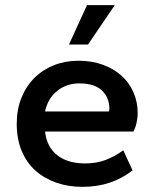

<svg xmlns="http://www.w3.org/2000/svg" viewBox="-20 -716 600 746"><path d="M300 10Q246 10 199.5 -6Q153 -22 118.5 -52.5Q84 -83 64.5 -129Q45 -175 45 -235Q45 -291 63.5 -336.5Q82 -382 114.5 -414Q147 -446 190.5 -463Q234 -480 285 -480Q337 -480 379.5 -464.5Q422 -449 452 -422Q482 -395 498.5 -357.5Q515 -320 515 -276Q515 -259 510.5 -238.5Q506 -218 498 -205H155Q162 -144 203 -112.5Q244 -81 310 -81Q355 -81 390.5 -94.5Q426 -108 459 -132L495 -54Q414 10 300 10ZM288 -392Q239 -392 202.5 -363Q166 -334 155 -283H403Q405 -289 405 -293Q405 -337 376 -364.5Q347 -392 288 -392ZM248 -543 318 -696H426L322 -543Z"/></svg>

Font: Gantari SemiBold
Style: Regular
Weight: 600
Designer: Anugrah Pasau
Foundry: Lafontype
Version: Version 1.000; ttfautohint (v1.8.4)